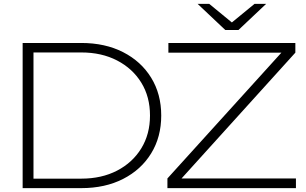

<svg xmlns="http://www.w3.org/2000/svg" viewBox="-20 -972 1583 992"><path d="M1212 -817H1144L1001 -952H1061L1178 -856L1295 -952H1355ZM400 -750Q523 -750 616 -702.5Q709 -655 761 -570.5Q813 -486 813 -375Q813 -264 761 -179.5Q709 -95 616 -47.5Q523 0 400 0H97V-750ZM845 0V-50L1434 -700H850V-750H1506V-700L918 -50H1509V0ZM153 -49H400Q505 -49 585 -90.5Q665 -132 710 -205.5Q755 -279 755 -375Q755 -472 710 -545Q665 -618 585 -659.5Q505 -701 400 -701H153Z"/></svg>

Font: Bounded
Style: Regular
Weight: 200
Designer: Vlad Churkin
Version: Version 1.0